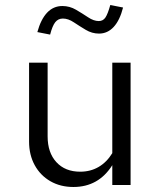

<svg xmlns="http://www.w3.org/2000/svg" viewBox="-20 -738 640 766"><path d="M273 8Q221 8 181 -15Q141 -38 118.5 -79Q96 -120 96 -173V-488H170V-194Q170 -129 205 -91Q240 -53 300 -53Q341 -53 373.5 -72Q406 -91 428 -127V-488H501V0H428V-79Q373 8 273 8ZM180 -600 129 -610Q143 -661 168 -687.5Q193 -714 229 -714Q258 -714 283.5 -699Q309 -684 331.5 -669Q354 -654 374 -654Q391 -654 400.5 -668Q410 -682 420 -718L471 -708Q458 -657 433.5 -630.5Q409 -604 375 -604Q347 -604 322 -619Q297 -634 274.5 -649Q252 -664 231 -664Q212 -664 200.5 -649.5Q189 -635 180 -600Z"/></svg>

Font: Red Hat Mono VF Light
Style: Regular
Weight: 300
Monospace: yes
Designer: Pentagram, MCKL
Foundry: Pentagram, MCKL
Version: Version 1.023